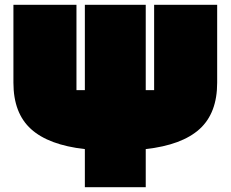

<svg xmlns="http://www.w3.org/2000/svg" viewBox="-20 -587 962 801"><path d="M299 -211H334V-567H588V-211H623V-567H886V-242Q886 -115 812.5 -48.5Q739 18 588 35V194H334V35Q183 18 109.5 -48.5Q36 -115 36 -242V-567H299Z"/></svg>

Font: ChangwonDangamAsac Bold
Style: Regular
Weight: 700
Designer: Choi Chi-young, Lee Youngbeen, Kim Jungjin, Yoon Jihee, Han Dohee
Foundry: YoonDesign Inc.
Version: Version 1.010;Build 20210623